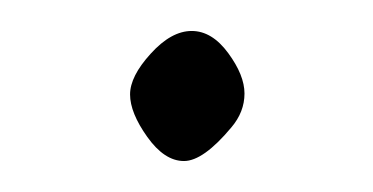

<svg xmlns="http://www.w3.org/2000/svg" viewBox="-20 -396 241 124"><path d="M129.4 -313.7Q111.3 -292 98.8 -292Q86.2 -292 75.1 -307.6Q64 -323.2 64 -335Q64 -346.7 77.3 -361.3Q90.6 -376 103.8 -376Q116.9 -376 127.4 -361.7Q137.9 -347.4 137.9 -335.6Q137.9 -323.7 129.4 -313.7Z"/></svg>

Font: Linden Hill
Style: Italic
Weight: 400
Italic angle: -5.60001°
Version: Version 1.201